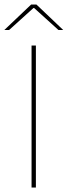

<svg xmlns="http://www.w3.org/2000/svg" viewBox="-48 -844 304 864"><path d="M113.5 0H94V-639H113.5ZM92 -823.5H116L236 -709.5V-709H215L105.5 -808H102.5L-7 -709H-28V-709.5Z"/></svg>

Font: Anek Gujarati Thin
Style: Regular
Weight: 250
Version: Version 1.003